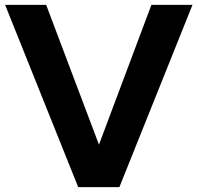

<svg xmlns="http://www.w3.org/2000/svg" viewBox="-20 -770 814 790"><path d="M772 -750 471.2 0H301.8L1 -750H169.9L387.2 -174.8L603 -750Z"/></svg>

Font: Oakes Grotesk Bold
Style: Regular
Weight: 700
Designer: Samuel Oakes
Foundry: Samuel Oakes
Version: Version 1.000;PS 001.000;hotconv 1.0.88;makeotf.lib2.5.64775